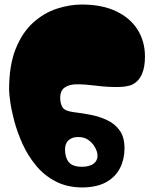

<svg xmlns="http://www.w3.org/2000/svg" viewBox="-20 -811 686 845"><path d="M344 14Q276 14 225 -12.5Q174 -39 138 -83Q102 -127 79 -178Q56 -229 43 -278Q30 -327 25 -364Q20 -401 20 -416Q20 -524 49 -596Q78 -668 125.5 -711Q173 -754 229.5 -772.5Q286 -791 340 -791Q429 -791 491 -761.5Q553 -732 585.5 -680.5Q618 -629 618 -562Q618 -469 565 -440Q550 -433 532 -430.5Q514 -428 492 -428Q449 -428 402 -434Q355 -440 317 -440Q286 -440 265 -426Q244 -412 245 -376Q246 -353 256 -337.5Q266 -322 307 -317Q342 -313 380 -305.5Q418 -298 452 -282Q486 -266 507 -236.5Q528 -207 528 -158Q528 -111 508.5 -72Q489 -33 448.5 -10Q408 13 344 14ZM340 -77Q375 -77 393 -91.5Q411 -106 409 -131Q407 -147 397 -164.5Q387 -182 369 -195Q351 -208 323 -208Q295 -208 279 -191Q263 -174 267 -138Q271 -107 288 -92Q305 -77 340 -77Z"/></svg>

Font: Matemasie
Style: Regular
Weight: 400
Designer: Adam Yeo
Version: Version 1.001; ttfautohint (v1.8.4.7-5d5b)